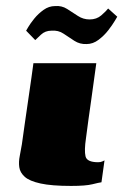

<svg xmlns="http://www.w3.org/2000/svg" viewBox="-20 -607 406 632"><path d="M297 -399Q289 -338 280 -276Q271 -214 263 -152Q257 -112 261.5 -92.5Q266 -73 303 -73Q311 -73 316.5 -75.5Q322 -78 324 -79L314 -7Q306 -6 284 -0.5Q262 5 214 5Q150 5 113.5 -3Q77 -11 61.5 -25Q46 -39 43.5 -56.5Q41 -74 45 -93.5Q49 -113 52 -132Q56 -160 61.5 -199.5Q67 -239 73 -279Q79 -319 83.5 -351.5Q88 -384 90 -399Q142 -399 193.5 -399Q245 -399 297 -399ZM265 -462Q243 -461 225 -472.5Q207 -484 189.5 -496Q172 -508 149 -506Q129 -506 115 -493Q101 -480 96 -475L66 -506Q66 -506 73 -518Q80 -530 93 -546Q106 -562 123.5 -574.5Q141 -587 161 -587Q183 -589 201 -577.5Q219 -566 236.5 -554.5Q254 -543 275 -543Q298 -543 313.5 -556.5Q329 -570 336 -579L366 -552Q366 -552 358 -538.5Q350 -525 336.5 -507.5Q323 -490 304.5 -476Q286 -462 265 -462Z"/></svg>

Font: Genos Thin Black
Style: Italic
Weight: 900
Italic angle: -8°
Version: Version 1.010